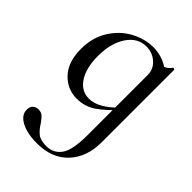

<svg xmlns="http://www.w3.org/2000/svg" viewBox="-200 -493 868 868"><g transform="rotate(45 233.5 -59.0)"><path d="M56 206Q56 186 67 176.5Q78 167 93 167Q111 167 121.5 176.5Q132 186 145 205Q161 231 179.5 245.5Q198 260 235 260Q280 260 306 224.5Q332 189 332 94V-360Q356 -368 368 -375Q380 -382 390 -396Q391 -397 393 -397Q395 -397 397.5 -395.5Q400 -394 400 -393V70Q400 165 346 223Q292 281 196 281Q134 281 95 260.5Q56 240 56 206ZM35 -162Q35 -234 68.5 -288Q102 -342 154.5 -370.5Q207 -399 262 -399Q297 -399 329 -386Q361 -373 383 -350L332 -292Q332 -329 304 -354Q276 -379 237 -379Q181 -379 146.5 -327Q112 -275 112 -193Q112 -118 141 -73Q170 -28 220 -28Q279 -28 349 -100L357 -93Q313 -45 272.5 -17Q232 11 181 11Q119 11 77 -34.5Q35 -80 35 -162Z"/></g></svg>

Font: Cormorant Infant Medium
Style: Regular
Weight: 500
Designer: Christian Thalmann (Catharsis Fonts)
Foundry: Catharsis Fonts
Version: Version 4.000